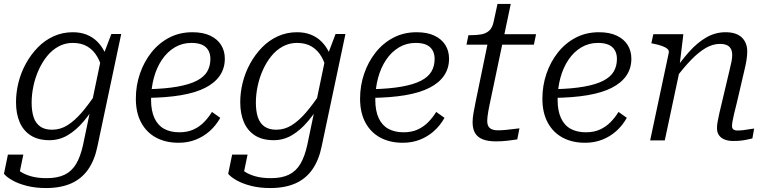

<svg xmlns="http://www.w3.org/2000/svg" viewBox="-36 -710 3886 971"><path d="M384 23 476 -418 482 -419 527 -538H577L457 29Q443 99 410 146.5Q377 194 324 217.5Q271 241 197 241Q143 241 100 230Q57 219 27.5 202.5Q-2 186 -16 169L4 72H82L58 188Q50 186 43.5 179Q37 172 34 162.5Q31 153 30.5 143.5Q30 134 32 126Q45 143 67.5 158Q90 173 123 182Q156 191 200 191Q255 191 291 173.5Q327 156 349 119Q371 82 384 23ZM516 -385 484 -345Q475 -390 456 -423Q437 -456 406.5 -474.5Q376 -493 332 -493Q293 -493 260 -475Q227 -457 202 -426Q177 -395 159.5 -356Q142 -317 133 -274.5Q124 -232 124 -191Q124 -148 134 -117.5Q144 -87 167 -70.5Q190 -54 227 -54Q269 -54 305 -76.5Q341 -99 376.5 -140Q412 -181 449 -237L463 -204Q427 -144 388.5 -98Q350 -52 307 -26.5Q264 -1 214 -1Q157 -1 119.5 -25Q82 -49 63.5 -92Q45 -135 45 -193Q45 -243 57.5 -293Q70 -343 95 -388.5Q120 -434 155 -470Q190 -506 235 -526.5Q280 -547 332 -547Q371 -547 401.5 -535Q432 -523 454.5 -501Q477 -479 492 -449.5Q507 -420 516 -385Z M867 12Q802 12 753.5 -14Q705 -40 678 -90Q651 -140 651 -211Q651 -277 671.5 -337Q692 -397 729.5 -444.5Q767 -492 819.5 -519.5Q872 -547 937 -547Q991 -547 1027.5 -529.5Q1064 -512 1082.5 -482Q1101 -452 1101 -413Q1101 -365 1076 -328Q1051 -291 1002 -266Q953 -241 879 -228.5Q805 -216 707 -215L713 -259Q801 -261 862 -272Q923 -283 959.5 -302Q996 -321 1012 -348.5Q1028 -376 1028 -412Q1028 -438 1017 -456.5Q1006 -475 985 -484Q964 -493 932 -493Q886 -493 848 -470.5Q810 -448 783 -408Q756 -368 742 -316Q728 -264 728 -205Q728 -150 745 -113Q762 -76 794 -58.5Q826 -41 871 -41Q912 -41 942.5 -55Q973 -69 996 -92.5Q1019 -116 1036 -144L1078 -114Q1056 -75 1024.5 -47Q993 -19 953.5 -3.5Q914 12 867 12Z M1518 23 1610 -418 1616 -419 1661 -538H1711L1591 29Q1577 99 1544 146.5Q1511 194 1458 217.5Q1405 241 1331 241Q1277 241 1234 230Q1191 219 1161.5 202.5Q1132 186 1118 169L1138 72H1216L1192 188Q1184 186 1177.5 179Q1171 172 1168 162.5Q1165 153 1164.5 143.5Q1164 134 1166 126Q1179 143 1201.5 158Q1224 173 1257 182Q1290 191 1334 191Q1389 191 1425 173.5Q1461 156 1483 119Q1505 82 1518 23ZM1650 -385 1618 -345Q1609 -390 1590 -423Q1571 -456 1540.5 -474.5Q1510 -493 1466 -493Q1427 -493 1394 -475Q1361 -457 1336 -426Q1311 -395 1293.5 -356Q1276 -317 1267 -274.5Q1258 -232 1258 -191Q1258 -148 1268 -117.5Q1278 -87 1301 -70.5Q1324 -54 1361 -54Q1403 -54 1439 -76.5Q1475 -99 1510.5 -140Q1546 -181 1583 -237L1597 -204Q1561 -144 1522.5 -98Q1484 -52 1441 -26.5Q1398 -1 1348 -1Q1291 -1 1253.5 -25Q1216 -49 1197.5 -92Q1179 -135 1179 -193Q1179 -243 1191.5 -293Q1204 -343 1229 -388.5Q1254 -434 1289 -470Q1324 -506 1369 -526.5Q1414 -547 1466 -547Q1505 -547 1535.5 -535Q1566 -523 1588.5 -501Q1611 -479 1626 -449.5Q1641 -420 1650 -385Z M2001 12Q1936 12 1887.5 -14Q1839 -40 1812 -90Q1785 -140 1785 -211Q1785 -277 1805.5 -337Q1826 -397 1863.5 -444.5Q1901 -492 1953.5 -519.5Q2006 -547 2071 -547Q2125 -547 2161.5 -529.5Q2198 -512 2216.5 -482Q2235 -452 2235 -413Q2235 -365 2210 -328Q2185 -291 2136 -266Q2087 -241 2013 -228.5Q1939 -216 1841 -215L1847 -259Q1935 -261 1996 -272Q2057 -283 2093.5 -302Q2130 -321 2146 -348.5Q2162 -376 2162 -412Q2162 -438 2151 -456.5Q2140 -475 2119 -484Q2098 -493 2066 -493Q2020 -493 1982 -470.5Q1944 -448 1917 -408Q1890 -368 1876 -316Q1862 -264 1862 -205Q1862 -150 1879 -113Q1896 -76 1928 -58.5Q1960 -41 2005 -41Q2046 -41 2076.5 -55Q2107 -69 2130 -92.5Q2153 -116 2170 -144L2212 -114Q2190 -75 2158.5 -47Q2127 -19 2087.5 -3.5Q2048 12 2001 12Z M2472 5Q2433 5 2406.5 -5Q2380 -15 2367 -36.5Q2354 -58 2354 -92Q2354 -113 2359 -141Q2364 -169 2370 -198L2437 -523L2480 -537H2675L2664 -484H2323L2333 -532H2343Q2376 -532 2399.5 -536.5Q2423 -541 2438.5 -555.5Q2454 -570 2460 -598L2480 -690H2547L2439 -176Q2436 -162 2433.5 -147.5Q2431 -133 2429.5 -120.5Q2428 -108 2428 -99Q2428 -73 2441.5 -62Q2455 -51 2482 -51Q2500 -51 2521.5 -53Q2543 -55 2562 -57.5Q2581 -60 2591 -61L2580 -5Q2560 -2 2531.5 1.5Q2503 5 2472 5Z M2923 12Q2858 12 2809.5 -14Q2761 -40 2734 -90Q2707 -140 2707 -211Q2707 -277 2727.5 -337Q2748 -397 2785.5 -444.5Q2823 -492 2875.5 -519.5Q2928 -547 2993 -547Q3047 -547 3083.5 -529.5Q3120 -512 3138.5 -482Q3157 -452 3157 -413Q3157 -365 3132 -328Q3107 -291 3058 -266Q3009 -241 2935 -228.5Q2861 -216 2763 -215L2769 -259Q2857 -261 2918 -272Q2979 -283 3015.5 -302Q3052 -321 3068 -348.5Q3084 -376 3084 -412Q3084 -438 3073 -456.5Q3062 -475 3041 -484Q3020 -493 2988 -493Q2942 -493 2904 -470.5Q2866 -448 2839 -408Q2812 -368 2798 -316Q2784 -264 2784 -205Q2784 -150 2801 -113Q2818 -76 2850 -58.5Q2882 -41 2927 -41Q2968 -41 2998.5 -55Q3029 -69 3052 -92.5Q3075 -116 3092 -144L3134 -114Q3112 -75 3080.5 -47Q3049 -19 3009.5 -3.5Q2970 12 2923 12Z M3252 0H3326L3405 -371L3401 -381L3420 -537H3268L3258 -491L3269 -489Q3294 -484 3312 -477.5Q3330 -471 3339.5 -462.5Q3349 -454 3346 -442ZM3691 -193 3728 -352Q3735 -380 3739 -404.5Q3743 -429 3743 -450Q3743 -494 3715.5 -520.5Q3688 -547 3633 -547Q3582 -547 3536.5 -521Q3491 -495 3449.5 -448.5Q3408 -402 3367 -342L3380 -313Q3422 -369 3460 -408Q3498 -447 3533.5 -467.5Q3569 -488 3605 -488Q3638 -488 3652.5 -473.5Q3667 -459 3667 -433Q3667 -417 3663.5 -399Q3660 -381 3653 -353L3618 -205Q3608 -164 3602 -137.5Q3596 -111 3593 -93.5Q3590 -76 3590 -62Q3590 -40 3600.5 -25.5Q3611 -11 3629.5 -4Q3648 3 3673 3Q3690 3 3707 1.5Q3724 0 3740 -3.5Q3756 -7 3769 -10L3778 -60Q3768 -59 3754 -56.5Q3740 -54 3724.5 -52Q3709 -50 3693 -50Q3680 -50 3673 -55.5Q3666 -61 3666 -73Q3666 -82 3668.5 -96.5Q3671 -111 3676.5 -134.5Q3682 -158 3691 -193Z"/></svg>

Font: Roboto Serif Light
Style: Italic
Weight: 300
Italic angle: -10°
Version: Version 1.007